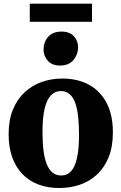

<svg xmlns="http://www.w3.org/2000/svg" viewBox="-20 -980 640 1012"><path d="M25.5 -272.5Q25.5 -347.5 48.2 -402.8Q71 -458 110.5 -494.2Q150 -530.5 200.5 -548.2Q251 -566 307.5 -566Q390 -566 450 -532.8Q510 -499.5 542.5 -436.2Q575 -373 575 -282.5Q575 -205.5 552.2 -150.2Q529.5 -95 490 -59Q450.5 -23 399.8 -6Q349 11 292.5 11Q231 11 181.8 -7.8Q132.5 -26.5 97.8 -62.8Q63 -99 44.2 -152Q25.5 -205 25.5 -272.5ZM303 -55Q334.5 -55 355 -77.8Q375.5 -100.5 386 -148Q396.5 -195.5 396.5 -270Q396.5 -326 391.5 -369Q386.5 -412 375.2 -441Q364 -470 345.5 -485Q327 -500 300.5 -500Q269.5 -500 248 -477.2Q226.5 -454.5 215.2 -407.2Q204 -360 204 -285Q204 -228 209.5 -185.2Q215 -142.5 227 -113.5Q239 -84.5 257.5 -69.8Q276 -55 303 -55ZM295 -634.5Q253.5 -634.5 231.5 -660.5Q209.5 -686.5 209.5 -718Q209.5 -757.5 233.5 -785.5Q257.5 -813.5 304.5 -813.5H305.5Q347.5 -813.5 369.5 -788.8Q391.5 -764 391.5 -732.5Q391.5 -693 367.2 -663.8Q343 -634.5 296 -634.5ZM465 -960.5V-865H137V-960.5Z"/></svg>

Font: Merriweather 28pt Black
Style: Regular
Weight: 900
Version: Version 2.100